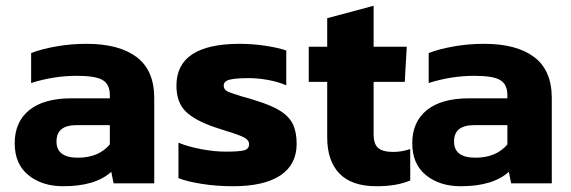

<svg xmlns="http://www.w3.org/2000/svg" viewBox="-20 -636 1980 666"><path d="M31 -139Q31 -213 81.5 -254Q132 -295 229 -295H361V-306Q361 -343 336.5 -358Q312 -373 247 -373Q166 -373 88 -348V-452Q124 -466 175 -475Q226 -484 280 -484Q393 -484 454 -438Q515 -392 515 -296V0H374L366 -40Q311 10 199 10Q126 10 78.5 -28.5Q31 -67 31 -139ZM361 -135V-202H247Q211 -202 193.5 -188Q176 -174 176 -145Q176 -89 250 -89Q322 -89 361 -135Z M599 -18V-141Q633 -127 678.5 -118.5Q724 -110 762 -110Q809 -110 826.5 -114.5Q844 -119 844 -136Q844 -150 827 -159Q810 -168 767 -181L724 -195Q654 -219 623 -250.5Q592 -282 592 -339Q592 -484 812 -484Q855 -484 899 -477.5Q943 -471 973 -461V-340Q946 -352 910.5 -358.5Q875 -365 844 -365Q800 -365 778 -360Q756 -355 756 -339Q756 -325 770 -318.5Q784 -312 824 -300Q844 -295 865 -288Q921 -271 952 -251.5Q983 -232 996 -205Q1009 -178 1009 -137Q1009 -65 952.5 -27.5Q896 10 788 10Q732 10 681 2Q630 -6 599 -18Z M1115 -159V-352H1051V-474H1115V-573L1276 -616V-474H1391L1384 -352H1276V-170Q1276 -136 1292 -122.5Q1308 -109 1344 -109Q1373 -109 1403 -119V-10Q1356 10 1286 10Q1200 10 1157.5 -34Q1115 -78 1115 -159Z M1410 -139Q1410 -213 1460.5 -254Q1511 -295 1608 -295H1740V-306Q1740 -343 1715.5 -358Q1691 -373 1626 -373Q1545 -373 1467 -348V-452Q1503 -466 1554 -475Q1605 -484 1659 -484Q1772 -484 1833 -438Q1894 -392 1894 -296V0H1753L1745 -40Q1690 10 1578 10Q1505 10 1457.5 -28.5Q1410 -67 1410 -139ZM1740 -135V-202H1626Q1590 -202 1572.5 -188Q1555 -174 1555 -145Q1555 -89 1629 -89Q1701 -89 1740 -135Z"/></svg>

Font: Kanit SemiBold
Style: Regular
Weight: 600
Designer: Katatrad Team
Foundry: CadsonDemak
Version: Version 1.030